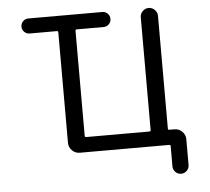

<svg xmlns="http://www.w3.org/2000/svg" viewBox="-59 -819 1117 1020"><g transform="rotate(-5 500.0 -308.5)"><path d="M128.9 -754.9H523.4Q540 -754.9 551.8 -743.2Q563.5 -731.4 563.5 -714.8Q563.5 -698.2 551.8 -686.5Q540 -674.8 523.4 -674.8H380.9Q373 -674.8 373 -668V-107.4Q373 -100.6 380.9 -100.6H716.8Q724.6 -100.6 724.6 -107.4V-709Q724.6 -727.5 738.3 -741.2Q752 -754.9 770.5 -754.9Q789.1 -754.9 802.7 -741.2Q816.4 -727.5 816.4 -709V-107.4Q816.4 -100.6 824.2 -100.6H851.6Q875 -100.6 892.1 -83.5Q909.2 -66.4 909.2 -43V94.7Q909.2 112.3 896.5 125Q883.8 137.7 866.2 137.7Q848.6 137.7 835.9 125Q823.2 112.3 823.2 94.7V-13.7Q823.2 -20.5 816.4 -20.5H338.9Q315.4 -20.5 298.3 -37.6Q281.2 -54.7 281.2 -78.1V-668Q281.2 -674.8 273.4 -674.8H128.9Q112.3 -674.8 100.6 -686.5Q88.9 -698.2 88.9 -714.8Q88.9 -731.4 100.6 -743.2Q112.3 -754.9 128.9 -754.9Z"/></g></svg>

Font: Rounded Mgen+ 1mn regular
Style: Regular
Weight: 400
Designer: [Source Han Sans]
Ryoko NISHIZUKA  (kana & ideographs); Paul D. Hunt (Latin, Greek & Cyrillic); Wenlong ZHANG  (bopomofo
Version: Version 1.059.20150602